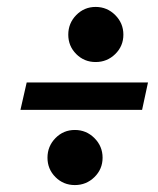

<svg xmlns="http://www.w3.org/2000/svg" viewBox="-20 -618 455 554"><path d="M177 -518Q177 -551 200 -574.5Q223 -598 256 -598Q289 -598 312.5 -574.5Q336 -551 336 -518Q336 -485 312.5 -462Q289 -439 256 -439Q223 -439 200 -462Q177 -485 177 -518ZM57 -380H407L390 -301H39ZM117 -163Q117 -196 140 -219.5Q163 -243 196 -243Q229 -243 252.5 -219.5Q276 -196 276 -163Q276 -130 252.5 -107Q229 -84 196 -84Q163 -84 140 -107Q117 -130 117 -163Z"/></svg>

Font: Lobster
Style: Regular
Weight: 400
Designer: Impallari Type
Foundry: Impallari Type
Version: Version 2.100